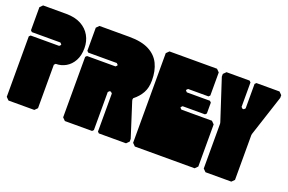

<svg xmlns="http://www.w3.org/2000/svg" viewBox="-91 -1014 1992 1328"><g transform="rotate(20 905.0 -350.0)"><path d="M35 0 15 -20V-465L25 -475H235L245 -485V-490L235 -500H25L15 -510V-680L35 -700H205Q270 -700 314.5 -676Q359 -652 382 -611Q405 -570 405 -520Q405 -465 384 -427Q363 -389 329 -369.5Q295 -350 255 -350L245 -340V-20L225 0Z M450 0 430 -20V-465L440 -475H650L660 -485V-490L650 -500H440L430 -510V-680L450 -700H670Q760 -700 815 -671.5Q870 -643 895 -591.5Q920 -540 920 -470Q920 -415 899 -377.5Q878 -340 840 -310L838 -300L840 -290L920 -40V-20L900 0H700L690 -10V-290L680 -300H670L660 -290V-10L650 0Z M965 0 945 -20V-680L965 -700H1315L1335 -680V-510L1325 -500H1175L1165 -490V-485L1175 -475H1345L1355 -465V-385L1345 -375H1180L1170 -365V-360L1180 -350H1405L1425 -330V-20L1405 0Z M1485 0 1465 -20V-350L1463 -360L1365 -660V-680L1385 -700H1555L1565 -690V-510L1575 -500H1585L1595 -510V-690L1605 -700H1775L1795 -680V-660L1697 -360L1695 -350V-20L1675 0Z"/></g></svg>

Font: GTL001
Style: Regular
Weight: 400
Designer: Eli Heuer
Foundry: GTL Type Label
Version: Version 0.100; ttfautohint (v1.8.4.7-5d5b)